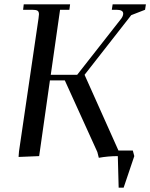

<svg xmlns="http://www.w3.org/2000/svg" viewBox="-20 -722 695 888"><path d="M65.9 3.9 67.9 -22 158.2 -637.2Q160.2 -650.9 160.2 -655.8Q160.2 -668.5 153.3 -672.6Q146.5 -676.8 127.9 -676.8H86.9L89.8 -702.1H304.2L300.8 -676.8H257.8L214.8 -376H336.9L541 -636.2Q549.8 -648.4 549.8 -659.2Q549.8 -676.8 518.1 -676.8H497.1L501 -702.1H654.8L650.9 -676.8L586.9 -651.9L371.1 -376L527.8 -25.9H594.2L601.1 0L551.8 146H528.8L524.9 0Q480 0 437 7.8L430.2 -19L279.8 -350.1H210.9L161.1 0Z"/></svg>

Font: Dihjauti
Style: Bold Italic
Weight: 700
Italic angle: -9°
Designer: T. Christopher White
Version: Version 3.0.0